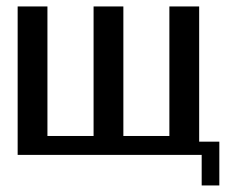

<svg xmlns="http://www.w3.org/2000/svg" viewBox="-20 -480 764 595"><path d="M34.7 -460H127V-58.6H270V-460H362.3V-58.6H504.9V-460H597.2V-41H659.7V94.7H605V0H34.7Z"/></svg>

Font: Federov2
Style: Regular
Weight: 400
Designer: Olexa M. Volochay | Cyreal.org
Foundry: Olexa M. Volochay | Cyreal.org
Version: Version 1.000